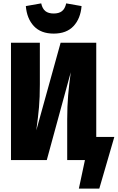

<svg xmlns="http://www.w3.org/2000/svg" viewBox="-20 -948 697 1137"><path d="M133 -912 224 -928Q231 -896 249 -882Q267 -868 298 -868Q329 -868 347 -882Q365 -896 372 -928L463 -912Q457 -838 415.5 -793.5Q374 -749 298 -749Q222 -749 180.5 -793.5Q139 -838 133 -912ZM657 -137 568 169H447L483 0H378V-241Q378 -318 383.5 -383Q389 -448 399 -520L257 0H45V-695H216V-448Q216 -370 211 -313.5Q206 -257 195 -176L339 -695H550V-137Z"/></svg>

Font: Fira Sans Condensed ExtraBold
Style: Regular
Weight: 800
Width: 3
Designer: Carrois Corporate & Edenspiekermann AG
Foundry: Carrois Corporate GbR & Edenspiekermann AG
Version: Version 4.203